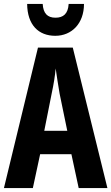

<svg xmlns="http://www.w3.org/2000/svg" viewBox="-20 -956 566 976"><path d="M407 -936H329C326 -886 302 -866 262 -866C221 -866 200 -888 197 -936H118C119 -829 176 -774 261 -774C344 -774 407 -836 407 -936ZM380 0H526L350 -714H173L0 0H147L184 -172H343ZM283 -480 322 -291H205L243 -482C253 -528 260 -573 263 -608C268 -572 275 -527 283 -480Z"/></svg>

Font: Noto Sans Armenian ExtraCondensed
Style: Regular
Weight: 400
Width: 2
Designer: Monotype Design Team
Foundry: Monotype Imaging Inc.
Version: Version 2.008